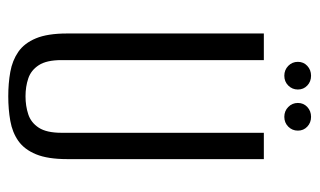

<svg xmlns="http://www.w3.org/2000/svg" viewBox="-170 -572 754 453"><g transform="rotate(90 206.5 -345.0)"><path d="M206.7 12Q176 12 149.2 7.2Q122.3 2.4 101.8 -11.7Q81.3 -25.9 69.9 -53.4Q58.5 -80.9 58.5 -126.7V-591H121.3V-113.6Q121.3 -78.4 133.3 -60Q145.3 -41.6 164.6 -35.2Q183.9 -28.7 206.7 -28.7Q229.5 -28.7 249.2 -35.2Q268.8 -41.6 280.8 -60Q292.8 -78.4 292.8 -113.6V-591H354.9V-127Q354.9 -81.2 343.5 -53.5Q332.1 -25.9 311.9 -11.7Q291.8 2.4 264.6 7.2Q237.4 12 206.7 12ZM158.2 -639.3Q144.5 -639.3 134.9 -648.6Q125.4 -658 125.4 -671.3Q125.4 -684.7 134.9 -693.5Q144.5 -702.4 158.2 -702.4Q172 -702.4 181.3 -693.5Q190.7 -684.7 190.7 -671.3Q190.7 -658 181.3 -648.6Q172 -639.3 158.2 -639.3ZM255.2 -639.3Q241.4 -639.3 231.9 -648.6Q222.4 -658 222.4 -671.3Q222.4 -684.7 231.9 -693.5Q241.4 -702.4 255.2 -702.4Q268.9 -702.4 278.3 -693.5Q287.7 -684.7 287.7 -671.3Q287.7 -658 278.3 -648.6Q268.9 -639.3 255.2 -639.3Z"/></g></svg>

Font: Alumni Sans Thin
Style: Regular
Weight: 100
Designer: Robert E. Leuschke
Foundry: Robert E. Leuschke
Version: Version 1.018